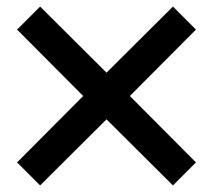

<svg xmlns="http://www.w3.org/2000/svg" viewBox="-20 -582 648 584"><path d="M102 -18 32 -88 233 -290 32 -492 102 -562 304 -361 506 -562 576 -492 375 -290 576 -88 506 -18 304 -219Z"/></svg>

Font: M PLUS 1 Medium
Style: Regular
Weight: 500
Designer: Coji Morishita
Foundry: UNDERFOREST DESIGN
Version: Version 1.001